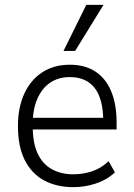

<svg xmlns="http://www.w3.org/2000/svg" viewBox="-20 -764 552 792"><path d="M283 8Q213 8 161.5 -20Q110 -48 82 -104Q54 -160 54 -244Q54 -320 80 -377Q106 -434 154 -465.5Q202 -497 268 -497Q331 -497 374 -468.5Q417 -440 439 -386.5Q461 -333 461 -258V-230H99V-278H423L406 -261Q406 -355 371 -400.5Q336 -446 268 -446Q221 -446 187 -423Q153 -400 134 -356.5Q115 -313 115 -251V-242Q115 -175 135 -131.5Q155 -88 193 -66.5Q231 -45 283 -45Q321 -45 358.5 -57Q396 -69 428 -99L454 -53Q421 -22 375.5 -7Q330 8 283 8ZM242 -554 336 -744H407L290 -554Z"/></svg>

Font: Nunito Sans 10pt SemiCondensed Light
Style: Regular
Weight: 300
Width: 4
Designer: Vernon Adams
Foundry: Vernon Adams
Version: Version 3.101;gftools[0.9.27]